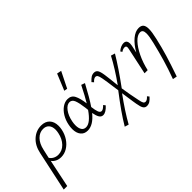

<svg xmlns="http://www.w3.org/2000/svg" viewBox="-112 -1318 2214 2214"><g transform="rotate(-45 994.5 -211.0)"><path d="M447 -272Q447 -245 441 -215Q428 -152 394.5 -102Q361 -52 314 -23.5Q267 5 214 5Q176 5 145.5 -10Q115 -25 97 -51Q69 80 26 289H-31L74 -200Q95 -302 159 -360Q223 -418 306 -418Q373 -418 410 -379Q447 -340 447 -272ZM391 -266Q391 -317 365.5 -345.5Q340 -374 294 -374Q236 -374 191.5 -328.5Q147 -283 129 -200L113 -129L105 -92Q122 -66 149.5 -52Q177 -38 209 -38Q273 -38 321 -87Q369 -136 385 -215Q391 -242 391 -266Z M980 -79 998 -55Q944 5 899 5Q868 5 851 -23.5Q834 -52 825 -104Q737 5 647 5Q591 5 561 -33Q531 -71 531 -134Q531 -168 538 -200Q550 -262 580.5 -312Q611 -362 652 -390Q693 -418 736 -418Q796 -418 821.5 -368.5Q847 -319 859 -226Q902 -296 965 -422L1010 -406Q923 -243 866 -160Q873 -102 884.5 -71.5Q896 -41 919 -41Q932 -41 946 -50.5Q960 -60 980 -79ZM817 -162 813 -200Q802 -288 784.5 -332.5Q767 -377 728 -377Q685 -377 647 -326Q609 -275 594 -197Q588 -166 588 -138Q588 -91 606 -63.5Q624 -36 660 -36Q730 -36 817 -162ZM779 -512 861 -711 916 -700 819 -505Z M1408 207 1427 230Q1401 260 1379 273.5Q1357 287 1330 287Q1301 287 1285.5 264Q1270 241 1260 180Q1258 167 1252 131Q1232 -6 1230 -21Q1106 149 1028 289L979 274Q1025 196 1084 112Q1143 28 1223 -76L1212 -153Q1201 -240 1190 -299Q1182 -342 1172.5 -357Q1163 -372 1145 -372Q1121 -372 1091 -338L1071 -361Q1098 -391 1119.5 -404.5Q1141 -418 1168 -418Q1198 -418 1213.5 -395Q1229 -372 1238 -310Q1243 -278 1248.5 -227Q1254 -176 1256 -156L1260 -121Q1371 -276 1446 -418L1496 -403Q1410 -258 1267 -63Q1285 56 1309 168Q1317 211 1326.5 226Q1336 241 1354 241Q1378 241 1408 207Z M1974 -326Q1974 -274 1953 -185Q1927 -70 1896 33Q1865 136 1812 289L1760 279Q1805 156 1835.5 52Q1866 -52 1896 -176Q1917 -263 1917 -308Q1917 -341 1906 -356Q1895 -371 1873 -371Q1828 -371 1779.5 -320Q1731 -269 1690 -184Q1649 -99 1627 0H1576L1646 -328Q1649 -346 1649 -350Q1649 -375 1623 -375Q1597 -375 1570 -355L1556 -376Q1578 -396 1602.5 -407Q1627 -418 1650 -418Q1677 -418 1689 -402Q1701 -386 1701 -361Q1701 -346 1698 -331L1678 -237Q1727 -323 1784 -370.5Q1841 -418 1896 -418Q1937 -418 1955.5 -396Q1974 -374 1974 -326Z"/></g></svg>

Font: Ysabeau Semilight
Style: Italic
Weight: 300
Italic angle: -12°
Designer: Christian Thalmann (Catharsis Fonts)
Version: Version 0.003